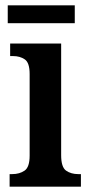

<svg xmlns="http://www.w3.org/2000/svg" viewBox="-20 -699 337 719"><path d="M16 0V-47H26Q53 -47 72 -60Q91 -73 91 -116V-422Q91 -464 73 -476.5Q55 -489 29 -489H18V-536H209V-118Q209 -73 227.5 -60Q246 -47 273 -47H283V0ZM9 -612V-679H260V-612Z"/></svg>

Font: Noto Serif Condensed SemiBold
Style: Regular
Weight: 600
Width: 3
Designer: Monotype Design Team
Foundry: Monotype Imaging Inc.
Version: Version 2.013